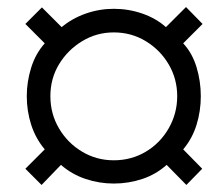

<svg xmlns="http://www.w3.org/2000/svg" viewBox="-20 -621 617 545"><path d="M98 -96 52 -142 107 -197Q81 -228 68.5 -267Q56 -306 56 -348Q56 -389 68.5 -429Q81 -469 107 -498L52 -553L99 -600L155 -544Q185 -569 223.5 -582.5Q262 -596 303 -596Q345 -596 384 -582.5Q423 -569 451 -544L508 -601L555 -553L500 -498Q526 -470 538 -430Q550 -390 550 -348Q550 -306 538 -267Q526 -228 500 -197L554 -142L509 -96L453 -153Q423 -126 384 -113Q345 -100 303 -100Q262 -100 223 -113Q184 -126 153 -153ZM303 -166Q353 -166 394 -190.5Q435 -215 459 -257Q483 -299 483 -348Q483 -397 459 -438Q435 -479 394 -504Q353 -529 303 -529Q254 -529 213 -504Q172 -479 147.5 -438.5Q123 -398 123 -348Q123 -298 147.5 -256.5Q172 -215 213 -190.5Q254 -166 303 -166Z"/></svg>

Font: Archivo SemiExpanded
Style: Italic
Weight: 400
Width: 6
Italic angle: -10°
Designer: Hector Gatti
Foundry: Omnibus-Type
Version: Version 2.001